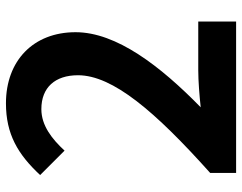

<svg xmlns="http://www.w3.org/2000/svg" viewBox="-102 -692 794 629"><g transform="rotate(-90 294.5 -377.0)"><path d="M43 0H539V-124H379C344 -124 295 -120 258 -116C393 -248 504 -392 504 -526C504 -664 411 -754 271 -754C170 -754 104 -715 36 -642L116 -562C154 -603 198 -638 252 -638C323 -638 363 -593 363 -518C363 -404 244 -265 43 -85Z"/></g></svg>

Font: Source Han Sans JP
Style: Bold
Weight: 700
Designer: Ryoko NISHIZUKA 西塚涼子 (kana, bopomofo & ideographs); Paul D. Hunt (Latin, Greek & Cyrillic); Sandoll Communications 산돌커뮤니
Foundry: Adobe
Version: Version 2.002;hotconv 1.0.116;makeotfexe 2.5.65601